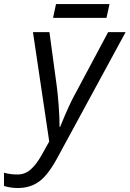

<svg xmlns="http://www.w3.org/2000/svg" viewBox="-116 -695 645 955"><path d="M180.2 -64H183.1Q230.5 -181.2 263.2 -237.8L421.9 -535.2H508.8L168.9 90.8Q123.5 174.8 79.1 207.5Q34.7 240.2 -27.8 240.2Q-63 240.2 -96.2 230V164.1Q-65.4 172.9 -28.8 172.9Q7.8 172.9 36.1 148.4Q64.5 124 91.8 75.2L128.9 8.8L47.9 -535.2H129.9L166 -269Q170.9 -235.4 175.8 -169.9Q180.7 -104.5 180.2 -64ZM162.6 -674.8H428.7L413.6 -606H147.9Z"/></svg>

Font: OpenSans-Italic
Style: Italic
Weight: 400
Italic angle: -12°
Foundry: Ascender Corporation
Version: Version 1.10